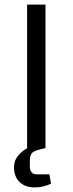

<svg xmlns="http://www.w3.org/2000/svg" viewBox="-20 -645 316 836"><path d="M98 -625H178V0H98ZM131 171Q89 171 65 147.5Q41 124 41 82Q41 43 78 14Q115 -15 168 -21L178 0L156 5Q127 12 118.5 22Q110 32 110 55V80Q110 96 117.5 105Q125 114 139 114H195L202 155Q185 163 167 167Q149 171 131 171Z"/></svg>

Font: Changa Light
Style: Regular
Weight: 300
Designer: Eduardo Rodriguez Tunni
Foundry: Eduardo Rodriguez Tunni
Version: Version 3.002; ttfautohint (v1.8.2)